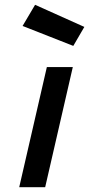

<svg xmlns="http://www.w3.org/2000/svg" viewBox="-20 -779 371 799"><path d="M60 0 175 -500H283L168 0ZM126 -759 331 -667 285 -588 74 -671Z"/></svg>

Font: Titillium Web SemiBold
Style: Italic
Weight: 600
Italic angle: -13°
Version: Version 1.002;PS 57.000;hotconv 1.0.70;makeotf.lib2.5.55311